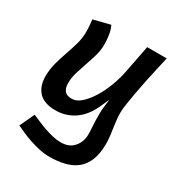

<svg xmlns="http://www.w3.org/2000/svg" viewBox="-170 -613 887 950"><g transform="rotate(30 273.0 -137.5)"><path d="M446 -146Q446 -121 448.5 -99.5Q451 -78 454 -57.5Q457 -37 459.5 -16.5Q462 4 462 27Q462 82 447 119.5Q432 157 404.5 179.5Q377 202 337.5 212Q298 222 250 222Q221 222 192 215.5Q163 209 136 200Q109 191 85.5 180.5Q62 170 45 162L84 78Q103 86 125 95.5Q147 105 170 113Q193 121 217 126.5Q241 132 264 132Q311 132 337 102Q363 72 363 29Q363 20 362.5 9.5Q362 -1 361 -14.5Q360 -28 359.5 -46Q359 -64 359 -90Q359 -108 362 -131Q365 -154 367 -171L348 -129Q319 -60 270.5 -26Q222 8 162 8Q96 8 65.5 -25Q35 -58 35 -114Q35 -153 45 -190Q55 -227 67.5 -262.5Q80 -298 90 -333Q100 -368 100 -403Q100 -423 98.5 -442.5Q97 -462 95 -473L190 -497Q201 -475 205 -447.5Q209 -420 209 -396Q209 -361 199.5 -329Q190 -297 179 -265.5Q168 -234 158.5 -203Q149 -172 149 -139Q149 -115 160.5 -98.5Q172 -82 203 -82Q230 -82 256 -105.5Q282 -129 304.5 -165.5Q327 -202 343.5 -246Q360 -290 368 -331L399 -490H511Q511 -492 506.5 -472Q502 -452 494.5 -419Q487 -386 478.5 -346Q470 -306 463 -267Q456 -228 451 -195.5Q446 -163 446 -146Z"/></g></svg>

Font: Amaranth
Style: Italic
Weight: 400
Designer: Gesine Todt
Foundry: Gesine Todt
Version: Version 1.001